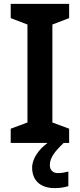

<svg xmlns="http://www.w3.org/2000/svg" viewBox="-20 -734 410 986"><path d="M236 113C236 76 262 43 307 0H335V-73L249 -105V-608L335 -641V-714H35V-641L121 -608V-105L35 -73V0H224C181 32 145 79 145 127C145 191 186 232 260 232C290 232 310 228 331 222V147C318 150 299 155 278 155C253 155 236 141 236 113Z"/></svg>

Font: Noto Sans Vithkuqi SemiBold
Style: Regular
Weight: 600
Version: Version 1.001